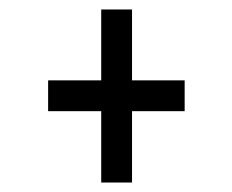

<svg xmlns="http://www.w3.org/2000/svg" viewBox="-20 -506 490 405"><path d="M193.5 -121V-271.5H81.5V-336.5H193.5V-486H258.5V-336.5H369.5V-271.5H258.5V-121Z"/></svg>

Font: Trispace Condensed Light
Style: Regular
Weight: 300
Width: 3
Designer: Tyler Finck
Foundry: Etcetera Type Company
Version: Version 1.210; ttfautohint (v1.8.3)